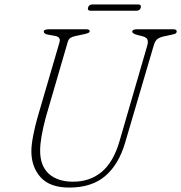

<svg xmlns="http://www.w3.org/2000/svg" viewBox="-20 -832 817 866"><path d="M519 -195 644.5 -627.5Q649 -644.5 644.8 -654Q640.5 -663.5 623 -668.5L599 -674.5Q576.5 -681 576.5 -688.5Q576.5 -700 598 -700H760.5Q777 -700 777 -691Q777 -685 773.2 -681.8Q769.5 -678.5 754.5 -675.5L720 -668Q702 -664.5 690.8 -656.5Q679.5 -648.5 673.5 -627.5L545 -190.5Q516 -90.5 454.8 -38.2Q393.5 14 292.5 14Q205 14 163.2 -32.5Q121.5 -79 121.5 -150Q121.5 -178 129.5 -219.5Q137.5 -261 149 -301.5L248 -640Q256 -665 228.5 -670L198 -675.5Q177.5 -678.5 177.5 -690Q177.5 -700 203 -700H369Q384.5 -700 384.5 -691.5Q384.5 -686.5 378.5 -683.5Q372.5 -680.5 357.5 -677.5L320.5 -669.5Q307 -667 298 -661.2Q289 -655.5 285.5 -642.5L186 -301Q174 -255.5 167.5 -218.2Q161 -181 161 -152.5Q161 -83.5 200.5 -48Q240 -12.5 310 -12.5Q386 -12.5 439 -57Q492 -101.5 519 -195ZM377 -797.5Q381 -812 397 -812H602.5Q618.5 -812 615 -797.5Q611 -783.5 595 -783.5H389.5Q373.5 -783.5 377 -797.5Z"/></svg>

Font: Fraunces 9pt Soft Thin
Style: Italic
Weight: 100
Italic angle: -16°
Version: Version 1.000;[b76b70a41]